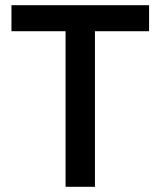

<svg xmlns="http://www.w3.org/2000/svg" viewBox="-20 -718 617 738"><path d="M345 -598V0H232V-598H24V-698H553V-598Z"/></svg>

Font: Plexus Sans Medium
Style: Regular
Weight: 500
Version: Version 2.001;PS 002.001;hotconv 1.0.70;makeotf.lib2.5.58329